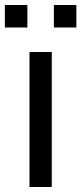

<svg xmlns="http://www.w3.org/2000/svg" viewBox="-38 -748 326 768"><path d="M80 0H169V-540H80ZM-18.5 -638H71.5V-728H-18.5ZM177.5 -638H267.5V-728H177.5Z"/></svg>

Font: Eudonet Medium
Style: Regular
Weight: 500
Designer: Mikhail Sharanda
Foundry: Mikhail Sharanda
Version: Version 4.503;Glyphs 3.1.2 (3151)